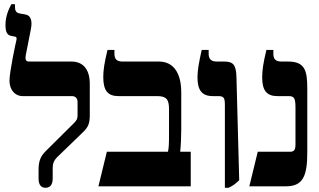

<svg xmlns="http://www.w3.org/2000/svg" viewBox="-20 -884 1514 911"><path d="M196 7C218 7 230 -8 230 -37V-81C230 -106 233 -120 253 -140L376 -259C398 -281 406 -298 406 -336V-486C406 -554 375 -592 319 -592H118C103 -592 98 -600 103 -626L126 -743C135 -786 126 -810 102 -815L74 -820C54 -824 51 -835 51 -855V-864H34C22 -842 6 -808 6 -766C6 -734 13 -718 32 -714L52 -710C58 -709 60 -705 58 -694C54 -679 25 -542 25 -501C25 -459 50 -428 88 -428H321C338 -428 348 -418 348 -399V-338C348 -321 345 -314 330 -299L199 -169C171 -142 163 -118 163 -77V-37C163 -7 175 7 196 7Z M447 0H885V-164H835C838 -192 840 -236 840 -268V-446C840 -539 802 -592 734 -592H561C534 -592 523 -604 523 -629V-647H490C475 -585 470 -551 470 -518C470 -455 491 -428 542 -428H725C769 -428 782 -413 782 -366V-251C782 -200 781 -182 777 -164H487Z M1047 7H1064C1080 0 1095 -9 1115 -29L1102 -515C1101 -576 1087 -592 1044 -592H1008C982 -592 970 -604 970 -629V-647H937C923 -583 917 -551 917 -517C917 -456 938 -428 990 -428H1015C1044 -428 1047 -418 1047 -383Z M1163 0H1337C1419 0 1438 -51 1438 -162V-464C1438 -551 1426 -592 1346 -592H1315C1288 -592 1277 -604 1277 -629V-647H1244C1229 -584 1224 -552 1224 -517C1224 -455 1245 -428 1296 -428H1350C1378 -428 1382 -415 1382 -369V-200C1382 -173 1376 -164 1356 -164H1203Z"/></svg>

Font: Noto Serif Hebrew Condensed Extra
Style: Regular
Weight: 800
Width: 3
Designer: Monotype Design Team
Foundry: Monotype Imaging Inc.
Version: Version 1.901